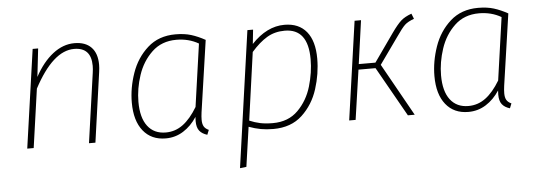

<svg xmlns="http://www.w3.org/2000/svg" viewBox="-48 -670 2829 1010"><g transform="rotate(-5 1366.0 -165.5)"><path d="M491 -407Q491 -390 488 -369L436 0H402L454 -367Q457 -387 457 -404Q457 -501 367 -501Q255 -501 154 -310L110 0H76L150 -520H179L162 -371Q203 -447 257 -489Q311 -531 371 -531Q429 -531 460 -499Q491 -467 491 -407Z M1061 -488 1006 -110Q1003 -88 1003 -71Q1003 -49 1010.5 -36Q1018 -23 1036 -15L1026 10Q999 2 985 -15.5Q971 -33 971 -67Q971 -81 972 -89Q942 -43 900 -16.5Q858 10 807 10Q731 10 688 -43.5Q645 -97 645 -193Q645 -270 672 -348Q699 -426 757.5 -478.5Q816 -531 905 -531Q952 -531 987.5 -520Q1023 -509 1061 -488ZM680 -194Q680 -110 714 -65.5Q748 -21 810 -21Q860 -21 900.5 -51Q941 -81 977 -141L1024 -472Q972 -502 907 -502Q829 -502 778 -453.5Q727 -405 703.5 -334Q680 -263 680 -194Z M1284 -520H1314L1306 -445Q1387 -531 1480 -531Q1556 -531 1596.5 -481.5Q1637 -432 1637 -339Q1637 -259 1611.5 -179Q1586 -99 1527.5 -44.5Q1469 10 1375 10Q1339 10 1309 4.5Q1279 -1 1246 -13L1216 196L1182 200ZM1602 -339Q1602 -500 1479 -500Q1426 -500 1385 -475.5Q1344 -451 1302 -403L1252 -45Q1280 -33 1308.5 -27Q1337 -21 1375 -21Q1457 -21 1508 -72Q1559 -123 1580.5 -196Q1602 -269 1602 -339Z M2162 -503Q2129 -491 2113 -476Q2097 -461 2066 -416L1967 -277L2122 0H2086L1938 -262H1848L1810 0H1776L1850 -520H1884L1852 -291H1940L2045 -440Q2075 -482 2095 -500Q2115 -518 2151 -531Z M2659 -488 2604 -110Q2601 -88 2601 -71Q2601 -49 2608.5 -36Q2616 -23 2634 -15L2624 10Q2597 2 2583 -15.5Q2569 -33 2569 -67Q2569 -81 2570 -89Q2540 -43 2498 -16.5Q2456 10 2405 10Q2329 10 2286 -43.5Q2243 -97 2243 -193Q2243 -270 2270 -348Q2297 -426 2355.5 -478.5Q2414 -531 2503 -531Q2550 -531 2585.5 -520Q2621 -509 2659 -488ZM2278 -194Q2278 -110 2312 -65.5Q2346 -21 2408 -21Q2458 -21 2498.5 -51Q2539 -81 2575 -141L2622 -472Q2570 -502 2505 -502Q2427 -502 2376 -453.5Q2325 -405 2301.5 -334Q2278 -263 2278 -194Z"/></g></svg>

Font: FiraGO UltraLight
Style: Italic
Weight: 200
Italic angle: -8°
Designer: bBox Type GmbH
Foundry: bBox Type GmbH
Version: Version 1.001